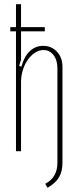

<svg xmlns="http://www.w3.org/2000/svg" viewBox="-20 -719 355 913"><path d="M82 -402Q94 -449 121 -475Q148 -501 185 -501Q225 -501 251 -473Q277 -445 277 -402V54Q277 96 261 123.5Q245 151 206 174L195 155Q253 125 253 55V-394Q253 -433 234.5 -457Q216 -481 187 -481Q166 -481 146.5 -468.5Q127 -456 112 -434.5Q97 -413 88.5 -385.5Q80 -358 80 -328V0H56V-570H29V-590H56V-699H80V-590H193V-570H80V-435L71 -406Z"/></svg>

Font: Moniqa Thin Paragraph
Style: Regular
Weight: 100
Designer: Rajesh Rajput
Foundry: Rajesh Rajput
Version: Version 1.000